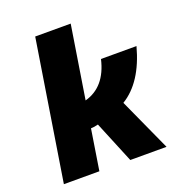

<svg xmlns="http://www.w3.org/2000/svg" viewBox="-137 -875 911 986"><g transform="rotate(-20 318.5 -381.5)"><path d="M165 -763H359L296 -366Q410 -397 443 -539H637Q588 -357 474 -288L605 0H407L313 -228Q289 -222 273 -222L238 0H44Z"/></g></svg>

Font: Exo Black
Style: Italic
Weight: 900
Italic angle: -9°
Designer: Natanael Gama
Foundry: Natanael Gama
Version: Version 1.500; ttfautohint (v1.6)